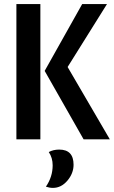

<svg xmlns="http://www.w3.org/2000/svg" viewBox="-20 -680 556 937"><path d="M60 0V-660H177V0ZM502 -660 310 -353 516 0H388L198 -334L381 -660ZM269 50Q339 50 339 124Q339 166 309 201.5Q279 237 238 237Q222 237 204 231Q237 183 237 127Q237 90 218 62Q240 50 269 50Z"/></svg>

Font: Sansita
Style: Regular
Weight: 400
Designer: Pablo Cosgaya
Foundry: Omnibus-Type
Version: Version 1.006;hotconv 1.0.109;makeotfexe 2.5.65596